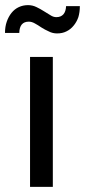

<svg xmlns="http://www.w3.org/2000/svg" viewBox="-42 -729 332 749"><path d="M164.1 -506.8Q164.1 -379.9 164.1 0Q142.6 0 75.2 0Q75.2 -79.1 75.2 -316.4Q75.2 -364.3 75.2 -506.8Q97.7 -506.8 164.1 -506.8ZM177.7 -662.1Q195.3 -662.1 205.1 -672.9Q214.8 -683.6 215.8 -705.1Q233.4 -705.1 269.5 -705.1Q269.5 -681.6 263.7 -662.1Q256.8 -642.6 245.1 -628.9Q233.4 -614.3 216.8 -606.4Q201.2 -598.6 180.7 -598.6Q163.1 -598.6 148.4 -606.4Q132.8 -613.3 119.1 -622.1Q106.4 -630.9 93.8 -637.7Q82 -644.5 70.3 -644.5Q34.2 -644.5 33.2 -600.6Q14.6 -600.6 -22.5 -600.6Q-22.5 -625 -15.6 -644.5Q-8.8 -664.1 2.9 -678.7Q14.6 -693.4 31.2 -701.2Q47.9 -709 67.4 -709Q85 -709 100.6 -701.2Q115.2 -694.3 128.9 -685.5Q142.6 -676.8 154.3 -669.9Q166 -662.1 177.7 -662.1Z"/></svg>

Font: Lato
Style: Regular
Weight: 400
Designer: Lukasz Dziedzic with Adam Twardoch and Botio Nikoltchev
Version: Version 2.015; 2015-08-06; http://www.latofonts.com/